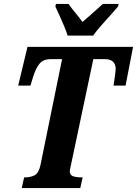

<svg xmlns="http://www.w3.org/2000/svg" viewBox="-20 -951 693 971"><path d="M90 0 102 -54H109Q133 -54 154 -64Q175 -74 184 -113L294 -652H237Q199 -652 180 -629Q161 -606 147 -561L134 -518H72L119 -714H653L615 -518H554Q555 -525 558 -543.5Q561 -562 563 -580Q565 -598 565 -602Q565 -652 509 -652H452L340 -122Q337 -107 335 -99Q333 -91 333 -86Q333 -65 350 -59.5Q367 -54 393 -54H398L386 0ZM322 -771Q316 -791 304.5 -818.5Q293 -846 281 -872.5Q269 -899 260 -918L263 -931H327Q338 -914 360.5 -887Q383 -860 397 -840Q413 -853 432.5 -870.5Q452 -888 470 -904Q488 -920 500 -931H580L577 -918Q561 -899 538 -873.5Q515 -848 491.5 -821.5Q468 -795 451 -771Z"/></svg>

Font: Noto Serif ExtraCondensed ExtraBold
Style: Italic
Weight: 800
Width: 2
Italic angle: -12°
Designer: Monotype Design Team
Foundry: Monotype Imaging Inc.
Version: Version 2.013